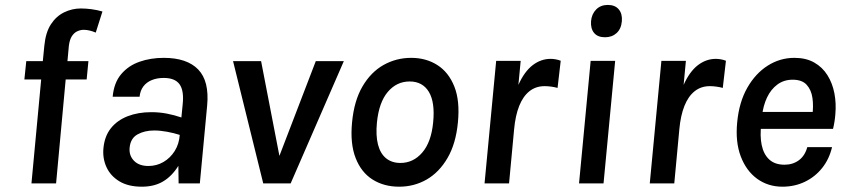

<svg xmlns="http://www.w3.org/2000/svg" viewBox="-20 -726 3346 760"><path d="M76.5 -411.5 84 -484H149.5L155.5 -545Q160.5 -597.5 181.5 -629.8Q202.5 -662 234 -677.2Q265.5 -692.5 300 -692.5Q320.5 -692.5 342.8 -689.5Q365 -686.5 385.5 -680.5L359 -597Q347.5 -602 335.2 -605Q323 -608 311.5 -608Q298.5 -608 286 -602.2Q273.5 -596.5 264.5 -582.8Q255.5 -569 252.5 -544L247 -484H330L323 -411.5H240L202 0H104.5L143 -411.5Z M541.5 13Q487.5 13 452.2 -8.5Q417 -30 401.2 -65Q385.5 -100 389.5 -140Q394 -187 418.8 -218.2Q443.5 -249.5 485 -265.8Q526.5 -282 579 -282Q611 -282 640.8 -276.2Q670.5 -270.5 698 -261L703 -312Q709 -366.5 691 -392Q673 -417.5 628 -417.5Q601.5 -417.5 580.8 -409Q560 -400.5 547.5 -384Q535 -367.5 532.5 -343H426Q431 -398.5 459.5 -432.2Q488 -466 532 -481.5Q576 -497 628 -497Q720 -497 764.5 -451Q809 -405 800 -308.5L771 0H687Q686.5 -17.5 686.5 -34.8Q686.5 -52 686 -69.5Q660.5 -28.5 625.5 -7.8Q590.5 13 541.5 13ZM567.5 -69Q600 -69 627 -84.8Q654 -100.5 671.5 -128.2Q689 -156 691.5 -192Q668.5 -199.5 641.2 -204.5Q614 -209.5 590 -209.5Q552 -209.5 524 -193.8Q496 -178 493 -140Q490.5 -110 510.5 -89.5Q530.5 -69 567.5 -69Z M902.5 -484H1013.5L1086 -109L1230 -484H1341L1130.5 0H1022Z M1560 13Q1500 13 1455 -15.2Q1410 -43.5 1387.8 -100.2Q1365.5 -157 1373.5 -241Q1381.5 -327 1414.8 -383.8Q1448 -440.5 1498.2 -468.8Q1548.5 -497 1607.5 -497Q1666.5 -497 1711.2 -468.5Q1756 -440 1778.5 -383.2Q1801 -326.5 1792.5 -241Q1784.5 -157 1751.2 -100.2Q1718 -43.5 1668.5 -15.2Q1619 13 1560 13ZM1565 -81Q1616 -81 1651.5 -122.2Q1687 -163.5 1694.5 -241Q1702.5 -320.5 1677.8 -362Q1653 -403.5 1601.5 -403.5Q1550 -403.5 1515 -362.2Q1480 -321 1472 -241Q1467 -189.5 1476.2 -153.8Q1485.5 -118 1508.2 -99.5Q1531 -81 1565 -81Z M1898 0 1944 -485H2041L2032 -390Q2055.5 -442.5 2088.2 -467.8Q2121 -493 2159.5 -493Q2169 -493 2179.2 -491.2Q2189.5 -489.5 2199.5 -485.5L2187 -378Q2174.5 -381.5 2161.2 -383.2Q2148 -385 2136 -385Q2101 -385 2075.8 -365Q2050.5 -345 2035.2 -306.8Q2020 -268.5 2015 -214L1995 0Z M2375 -578.5Q2346 -578.5 2331.8 -595.5Q2317.5 -612.5 2319.5 -642Q2322 -670.5 2339.8 -688.5Q2357.5 -706.5 2386 -706.5Q2414.5 -706.5 2429.2 -689Q2444 -671.5 2441.5 -642Q2439 -612 2420.8 -595.2Q2402.5 -578.5 2375 -578.5ZM2272 0 2318 -485H2415L2369 0Z M2552 0 2598 -485H2695L2686 -390Q2709.5 -442.5 2742.2 -467.8Q2775 -493 2813.5 -493Q2823 -493 2833.2 -491.2Q2843.5 -489.5 2853.5 -485.5L2841 -378Q2828.5 -381.5 2815.2 -383.2Q2802 -385 2790 -385Q2755 -385 2729.8 -365Q2704.5 -345 2689.2 -306.8Q2674 -268.5 2669 -214L2649 0Z M3077 13Q3020.5 13 2977.2 -18.2Q2934 -49.5 2912.2 -106.8Q2890.5 -164 2898 -241.5Q2905.5 -321.5 2938 -378.5Q2970.5 -435.5 3019 -466.2Q3067.5 -497 3124.5 -497Q3170.5 -497 3203 -478.5Q3235.5 -460 3255.2 -428.5Q3275 -397 3282.8 -357Q3290.5 -317 3286.5 -273Q3285.5 -259 3283.2 -244.8Q3281 -230.5 3277.5 -216H2969L2993.5 -234Q2987.5 -188.5 2995 -152Q3002.5 -115.5 3024.8 -94.8Q3047 -74 3085.5 -74Q3118 -74 3142 -91.5Q3166 -109 3175.5 -143.5H3273.5Q3262.5 -96.5 3234.5 -61.2Q3206.5 -26 3166 -6.5Q3125.5 13 3077 13ZM2996.5 -268 2977 -283H3220L3195.5 -269.5Q3200.5 -305.5 3196 -337.8Q3191.5 -370 3173.2 -390.2Q3155 -410.5 3117.5 -410.5Q3083 -410.5 3057.2 -391.5Q3031.5 -372.5 3016.2 -340.2Q3001 -308 2996.5 -268Z"/></svg>

Font: Karla SemiBold
Style: Italic
Weight: 600
Italic angle: -8°
Designer: Jonathan Pinhorn
Version: Version 2.004;gftools[0.9.33]